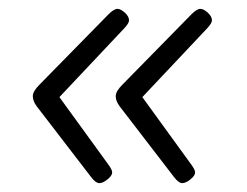

<svg xmlns="http://www.w3.org/2000/svg" viewBox="-20 -474 557 433"><path d="M204 -61Q196 -61 186 -74L63 -234Q54 -246 54 -257Q54 -263 58 -269.5Q62 -276 68 -282L225 -442Q237 -454 245 -454Q252 -454 261.5 -445.5Q271 -437 271 -428Q271 -422 261 -411L114 -255L225 -102Q233 -91 233 -85Q233 -78 222.5 -69.5Q212 -61 204 -61ZM391 -61Q383 -61 373 -74L250 -234Q241 -246 241 -257Q241 -263 245 -269.5Q249 -276 255 -282L412 -442Q424 -454 432 -454Q439 -454 448.5 -445.5Q458 -437 458 -428Q458 -422 448 -411L301 -255L412 -102Q420 -91 420 -85Q420 -78 409.5 -69.5Q399 -61 391 -61Z"/></svg>

Font: Asap Semi Expanded Semi Expanded Light
Style: Italic
Weight: 300
Width: 6
Italic angle: -6°
Designer: Pablo Cosgaya
Foundry: Omnibus-Type
Version: Version 3.001; ttfautohint (v1.8.4.7-5d5b)